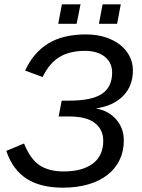

<svg xmlns="http://www.w3.org/2000/svg" viewBox="-20 -857 654 887"><path d="M270 10Q168 10 103.5 -31Q39 -72 9 -160L91 -194Q120 -122 163 -93.5Q206 -65 274 -65Q361 -65 409 -101.5Q457 -138 457 -207Q457 -258 418.5 -288.5Q380 -319 299 -319H251L265 -392H299Q404 -392 451 -423.5Q498 -455 498 -522Q498 -568 464 -595Q430 -622 373 -622Q301 -622 254 -593Q207 -564 177 -501L96 -531Q135 -615 203.5 -656.5Q272 -698 377 -698Q425 -698 465 -685.5Q505 -673 533.5 -651Q562 -629 578 -598.5Q594 -568 594 -532Q594 -460 549 -414Q504 -368 423 -356Q481 -346 516.5 -305.5Q552 -265 552 -208Q552 -158 532.5 -118Q513 -78 477 -49.5Q441 -21 388.5 -5.5Q336 10 270 10ZM437 -747 454 -837H538L521 -747ZM249 -747 266 -837H352L334 -747Z"/></svg>

Font: Libra Sans Modern
Style: Italic
Weight: 400
Italic angle: -12°
Foundry: Stefan Peev, Context Ltd
Version: Version 1.000